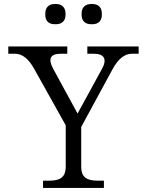

<svg xmlns="http://www.w3.org/2000/svg" viewBox="-20 -930 727 950"><path d="M149.9 -587.9Q108.4 -664.1 54.2 -664.1H21V-700.2H313V-664.1H280.8Q202.1 -664.1 244.1 -587.9L363.8 -368.2L483.9 -587.9Q504.4 -624.5 493.9 -644.3Q483.4 -664.1 443.8 -664.1H412.1V-700.2H666V-664.1H632.8Q578.6 -664.1 537.1 -587.9L381.8 -301.8V-104Q381.8 -68.8 400.6 -52.5Q419.4 -36.1 460.9 -36.1H494.1V0H192.9V-36.1H226.1Q267.6 -36.1 286.4 -52.5Q305.2 -68.8 305.2 -104V-310.1ZM204.1 -856.9V-862.8Q204.1 -885.3 216.3 -897.7Q228.5 -910.2 251 -910.2H256.8Q279.3 -910.2 291.7 -897.7Q304.2 -885.3 304.2 -862.8V-856.9Q304.2 -834.5 291.7 -822.3Q279.3 -810.1 256.8 -810.1H251Q228.5 -810.1 216.3 -822.3Q204.1 -834.5 204.1 -856.9ZM383.8 -856.9V-862.8Q383.8 -885.3 396.2 -897.7Q408.7 -910.2 431.2 -910.2H437Q459.5 -910.2 471.7 -897.7Q483.9 -885.3 483.9 -862.8V-856.9Q483.9 -834.5 471.7 -822.3Q459.5 -810.1 437 -810.1H431.2Q408.7 -810.1 396.2 -822.3Q383.8 -834.5 383.8 -856.9Z"/></svg>

Font: LT Superior Serif
Style: Regular
Weight: 400
Designer: Daniel Lyons
Foundry: LyonsType
Version: Version 2.120;FEAKit 1.0